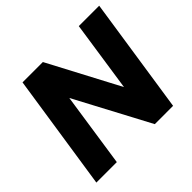

<svg xmlns="http://www.w3.org/2000/svg" viewBox="-168 -925 1128 1128"><g transform="rotate(-45 396.0 -361.5)"><path d="M37.5 0 147 -723H316L549 -282L614.5 -723H784L675 0H523L276.5 -464L207.5 0Z"/></g></svg>

Font: Public Sans Thin ExtraBold
Style: Italic
Weight: 800
Italic angle: -8°
Version: Version 2.001